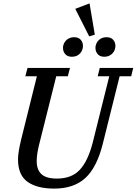

<svg xmlns="http://www.w3.org/2000/svg" viewBox="-20 -1098 804 1130"><path d="M299 12Q198 12 142 -28Q86 -68 86 -160Q86 -183 91 -212Q96 -241 104 -275L197 -649H129L142 -698H392L379 -649H311L210 -246Q196 -190 196 -150Q196 -99 224 -73Q252 -47 315 -47Q401 -47 449 -98Q497 -149 525 -256L623 -649H555L567 -698H764L752 -649H684L585 -252Q550 -112 482 -50Q414 12 299 12ZM403 -764Q377 -764 364 -779.5Q351 -795 351 -813Q351 -818 351 -822.5Q351 -827 353 -832Q358 -852 375 -865.5Q392 -879 416 -879Q442 -879 455 -864Q468 -849 468 -830Q468 -826 468 -821.5Q468 -817 466 -811Q461 -791 444.5 -777.5Q428 -764 403 -764ZM594 -764Q568 -764 555 -779.5Q542 -795 542 -813Q542 -818 542 -822.5Q542 -827 544 -832Q549 -852 565.5 -865.5Q582 -879 607 -879Q633 -879 646 -864Q659 -849 659 -830Q659 -826 659 -821.5Q659 -817 657 -811Q652 -791 635 -777.5Q618 -764 594 -764ZM423 -1046 507 -1078 538 -894 505 -884Z"/></svg>

Font: IBM Plex Serif Medm
Style: Italic
Weight: 500
Italic angle: -14°
Designer: Mike Abbink, Paul van der Laan, Pieter van Rosmalen
Foundry: Bold Monday
Version: Version 3.001